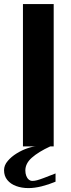

<svg xmlns="http://www.w3.org/2000/svg" viewBox="-46 -738 360 968"><path d="M69.7 0V-717.6H224.7V0ZM97.6 210.3Q63.2 210.3 35.2 199.9Q7.2 189.6 -9.2 169.4Q-25.6 149.2 -25.6 120Q-25.6 95.4 -7.2 73.7Q11.1 52 38.1 35.4Q65.2 18.7 92.7 9.4Q120.1 0 138.2 0H207.5Q147.5 27.8 114.7 56.9Q81.8 85.9 81.8 121.5Q81.8 136.3 86.3 148.3Q90.8 160.3 98.9 167.2Q106.9 174.1 117.5 174.1Q128.2 174.1 140.9 170.7Q153.6 167.3 175.1 159.2Q196.7 151.1 234 136.4V178Q199.3 192.6 163.6 201.5Q127.9 210.3 97.6 210.3Z"/></svg>

Font: Russolo 10pt ExtraLight
Style: Regular
Weight: 200
Designer: Micah Stupak-Hahn
Version: Version 1.000